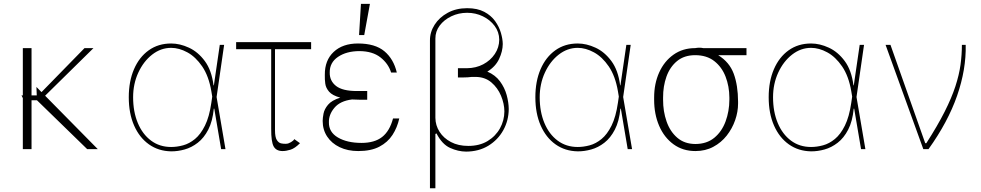

<svg xmlns="http://www.w3.org/2000/svg" viewBox="-20 -780 5131 1004"><path d="M144.9 -528.4V-281.2H172.2L170.5 -325.3L197.1 -298.3L421.9 -528.4H468.8L215.9 -279.5L491.5 0H436.1L173.3 -255.7H144.9V0H99.4V-267L92.3 -281.2H99.4V-528.4Z M875 11.4Q808.6 10.3 758.7 -25.2Q708.8 -60.7 681.1 -123.9Q653.4 -187.1 653.4 -271.3Q653.4 -355.1 680.8 -418.3Q708.1 -481.5 757.8 -517Q807.5 -552.6 875 -552.6Q920.5 -552.6 967.9 -530.7Q1015.3 -508.9 1051 -460.8Q1086.6 -412.6 1096.6 -333.8H1098.4L1129.3 -545.5H1152L1112.6 -272.7L1159.1 0H1136.4L1100.5 -211.6H1098Q1091.6 -145.6 1069.1 -102.1Q1046.5 -58.6 1014.2 -33.6Q981.9 -8.5 945.5 1.6Q909.1 11.7 875 11.4ZM1089.8 -274.9 1085.2 -302.6Q1071.7 -382.1 1037.5 -432.4Q1003.2 -482.6 959.9 -506.2Q916.5 -529.8 875 -529.8Q821 -529.8 775.7 -494.5Q730.5 -459.2 703.3 -400.4Q676.1 -341.6 676.1 -271.3Q676.1 -195.7 700.6 -136.9Q725.1 -78.1 769.9 -44.7Q814.6 -11.4 875 -11.4Q905.2 -11.4 937.5 -20.1Q969.8 -28.8 999.5 -53.1Q1029.1 -77.4 1051.8 -123.2Q1074.6 -169 1085.2 -242.9Z M1606.9 -559.7V-522.7H1418V-99.4Q1418 -62.5 1427.7 -47.6Q1437.5 -32.7 1450.3 -30.2Q1463.1 -27.7 1473 -28.1Q1477.3 -28.4 1479 -28.4Q1488.3 -28.8 1501.8 -36.8Q1515.3 -44.7 1518.8 -52.6L1548.7 -31.2Q1522 -4.3 1499.1 2.8Q1476.2 9.9 1457.7 9.9Q1424.7 9.9 1411.2 -14Q1397.7 -38 1398.1 -106.5V-522.7H1214.8V-559.7Z M1900.2 -258.5H1861.9Q1839.8 -258.5 1820.7 -259.9Q1758.5 -252.1 1728.7 -216.4Q1698.9 -180.8 1699.9 -140.6Q1698.9 -89.1 1747.2 -60.9Q1795.5 -32.7 1870.4 -32.7Q1938.6 -32.7 1978.2 -63.7Q2017.8 -94.8 2035.2 -160.5H2067.8Q2057.5 -113.3 2032.5 -74.6Q2007.5 -35.9 1963.8 -13Q1920.1 9.9 1853.3 9.9Q1798.3 9.9 1756.2 -10.3Q1714.1 -30.5 1690.7 -66.1Q1667.3 -101.6 1667.3 -147.7Q1667.3 -162.3 1671.7 -185.7Q1676.1 -209.2 1695.3 -232.2Q1714.5 -255.3 1759.2 -269.5Q1717.7 -280.9 1700.8 -300.6Q1683.9 -320.3 1680.9 -342.7Q1677.9 -365.1 1678.6 -384.6Q1678.6 -387.8 1678.6 -389.2Q1677.9 -464.5 1724.8 -508.5Q1771.7 -552.6 1851.9 -552.6Q1941.4 -552.6 1989.9 -512.1Q2038.4 -471.6 2055 -400.6H2025.2Q2011 -447.1 1969.6 -479.8Q1928.3 -512.4 1859 -512.8Q1791.5 -512.4 1747.5 -482.6Q1703.5 -452.8 1704.2 -400.6Q1703.5 -356.9 1737.4 -330.4Q1771.3 -304 1846.2 -304H1900.2ZM1857.6 -596.6 1867.5 -759.9H1914.4L1884.6 -596.6Z M2422.9 -737.2Q2476.2 -737.2 2512.1 -718.2Q2547.9 -699.2 2569.1 -669.6Q2590.2 -639.9 2599.4 -608Q2608.7 -576 2609 -549.7Q2608.7 -511.7 2589.8 -471.6Q2571 -431.5 2528.4 -405.5Q2570 -387.8 2594.3 -354.9Q2618.6 -322.1 2629.3 -283.6Q2639.9 -245 2640.3 -210.2Q2639.9 -149.9 2611.9 -99.3Q2583.8 -48.7 2533.9 -18.1Q2484 12.4 2417.3 12.8Q2375.4 12.4 2333.5 -6.6Q2291.5 -25.6 2262.4 -82.4L2256.7 -79.5V204.5H2228.3V-568.2Q2228 -612.2 2252.7 -650.7Q2277.3 -689.3 2321.4 -713.2Q2365.4 -737.2 2422.9 -737.2ZM2374.6 -420.5V-423.3H2421.5Q2468.8 -423.7 2506.7 -443.7Q2544.7 -463.8 2567.5 -497.7Q2590.2 -531.6 2590.6 -572.4Q2590.2 -612.6 2566.6 -644.4Q2543 -676.1 2505.1 -694.6Q2467.3 -713.1 2422.9 -713.1Q2378.2 -713.1 2340 -694.8Q2301.8 -676.5 2279.1 -646Q2256.4 -615.4 2256.7 -578.1V-167.6Q2256.7 -165.8 2256.7 -163.7Q2257.1 -124.3 2278.4 -90.9Q2299.7 -57.5 2338.1 -37.3Q2376.4 -17 2428.6 -17Q2487.6 -17 2529.7 -42.4Q2571.7 -67.8 2594.5 -109Q2617.2 -150.2 2617.5 -197.4Q2617.2 -237.6 2600 -279.1Q2582.7 -320.7 2549.4 -349.1Q2516 -377.5 2467 -377.8H2447.1Q2426.1 -375 2403.1 -375H2374.6Z M3001.1 11.4Q2934.7 10.3 2884.8 -25.2Q2834.9 -60.7 2807.2 -123.9Q2779.5 -187.1 2779.5 -271.3Q2779.5 -355.1 2806.8 -418.3Q2834.2 -481.5 2883.9 -517Q2933.6 -552.6 3001.1 -552.6Q3046.5 -552.6 3093.9 -530.7Q3141.3 -508.9 3177 -460.8Q3212.7 -412.6 3222.7 -333.8H3224.4L3255.3 -545.5H3278.1L3238.6 -272.7L3285.2 0H3262.4L3226.6 -211.6H3224.1Q3217.7 -145.6 3195.1 -102.1Q3172.6 -58.6 3140.3 -33.6Q3108 -8.5 3071.6 1.6Q3035.2 11.7 3001.1 11.4ZM3215.9 -274.9 3211.3 -302.6Q3197.8 -382.1 3163.5 -432.4Q3129.3 -482.6 3085.9 -506.2Q3042.6 -529.8 3001.1 -529.8Q2947.1 -529.8 2901.8 -494.5Q2856.5 -459.2 2829.4 -400.4Q2802.2 -341.6 2802.2 -271.3Q2802.2 -195.7 2826.7 -136.9Q2851.2 -78.1 2896 -44.7Q2940.7 -11.4 3001.1 -11.4Q3031.2 -11.4 3063.6 -20.1Q3095.9 -28.8 3125.5 -53.1Q3155.2 -77.4 3177.9 -123.2Q3200.6 -169 3211.3 -242.9Z M3400.6 -258.5V-269.9Q3400.6 -342.7 3427 -401.3Q3453.5 -459.9 3501.8 -494.1Q3550.1 -528.4 3615.1 -528.4Q3637.8 -532.7 3657.3 -528.4H3883.5V-491.5H3735.4Q3794.4 -455.3 3816.8 -394.5Q3839.1 -333.8 3839.5 -248.6V-238.6Q3839.5 -195.3 3824.2 -151.5Q3808.9 -107.6 3780.2 -71Q3751.4 -34.4 3710 -12.3Q3668.7 9.9 3616.5 9.9Q3550.4 9.9 3501.8 -25.6Q3453.1 -61.1 3426.8 -122Q3400.6 -182.9 3400.6 -258.5ZM3447.4 -269.9V-258.5Q3447.1 -197.8 3465.6 -144.9Q3484 -92 3521.7 -59.7Q3559.3 -27.3 3616.5 -27Q3676.1 -27.3 3715.4 -59.7Q3754.6 -92 3774.1 -144.9Q3793.7 -197.8 3794 -258.5V-269.9Q3793.7 -328.8 3774.1 -379.3Q3754.6 -429.7 3715 -460.6Q3675.4 -491.5 3615.1 -491.5Q3557.9 -491.5 3520.4 -460.6Q3483 -429.7 3465 -379.3Q3447.1 -328.8 3447.4 -269.9Z M4221.2 11.4Q4154.8 10.3 4104.9 -25.2Q4055 -60.7 4027.3 -123.9Q3999.6 -187.1 3999.6 -271.3Q3999.6 -355.1 4027 -418.3Q4054.3 -481.5 4104 -517Q4153.8 -552.6 4221.2 -552.6Q4266.7 -552.6 4314.1 -530.7Q4361.5 -508.9 4397.2 -460.8Q4432.9 -412.6 4442.8 -333.8H4444.6L4475.5 -545.5H4498.2L4458.8 -272.7L4505.3 0H4482.6L4446.7 -211.6H4444.2Q4437.9 -145.6 4415.3 -102.1Q4392.8 -58.6 4360.4 -33.6Q4328.1 -8.5 4291.7 1.6Q4255.3 11.7 4221.2 11.4ZM4436.1 -274.9 4431.5 -302.6Q4418 -382.1 4383.7 -432.4Q4349.4 -482.6 4306.1 -506.2Q4262.8 -529.8 4221.2 -529.8Q4167.3 -529.8 4122 -494.5Q4076.7 -459.2 4049.5 -400.4Q4022.4 -341.6 4022.4 -271.3Q4022.4 -195.7 4046.9 -136.9Q4071.4 -78.1 4116.1 -44.7Q4160.9 -11.4 4221.2 -11.4Q4251.4 -11.4 4283.7 -20.1Q4316.1 -28.8 4345.7 -53.1Q4375.4 -77.4 4398.1 -123.2Q4420.8 -169 4431.5 -242.9Z M4808.2 0 4610.8 -545.5H4636.4L4818.2 -31.2H4823.9Q4882.8 -122.9 4919.6 -195.7Q4956.3 -268.5 4975.9 -328.5Q4995.4 -388.5 5002.7 -441.2Q5009.9 -494 5009.9 -545.5H5029.8Q5032.7 -417.3 4984.9 -279.7Q4937.1 -142 4835.2 0Z"/></svg>

Font: Inter Thin BETA
Style: Regular
Weight: 100
Designer: Rasmus Andersson
Foundry: rsms
Version: Version 3.011;git-f93a4a705